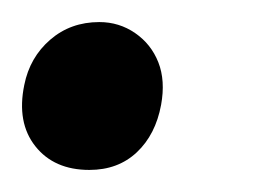

<svg xmlns="http://www.w3.org/2000/svg" viewBox="-24 -144 231 174"><path d="M57 10Q25 10 8 -11.5Q-9 -33 -2 -67Q3 -92 21.5 -108Q40 -124 66 -124Q84 -124 98.5 -114Q113 -104 119.5 -87.5Q126 -71 122 -49Q117 -22 100 -6Q83 10 57 10Z"/></svg>

Font: Vollkorn
Style: Italic
Weight: 400
Italic angle: -11°
Designer: Friedrich Althausen
Foundry: Friedrich Althausen
Version: Version 5.001